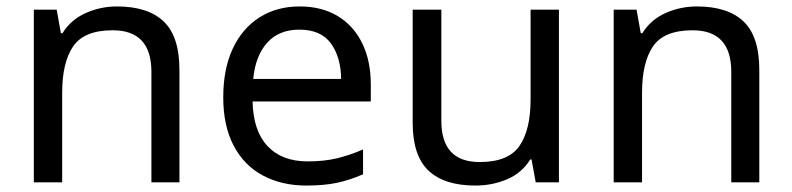

<svg xmlns="http://www.w3.org/2000/svg" viewBox="-20 -566 2458 596"><path d="M343 -546Q439 -546 488 -499.5Q537 -453 537 -349V0H450V-343Q450 -472 330 -472Q241 -472 207 -422Q173 -372 173 -278V0H85V-536H156L169 -463H174Q200 -505 246 -525.5Q292 -546 343 -546Z M910 -546Q979 -546 1028.5 -516Q1078 -486 1104.5 -431.5Q1131 -377 1131 -304V-251H764Q766 -160 810.5 -112.5Q855 -65 935 -65Q986 -65 1025.5 -74.5Q1065 -84 1107 -102V-25Q1066 -7 1026 1.5Q986 10 931 10Q855 10 796.5 -21Q738 -52 705.5 -113.5Q673 -175 673 -264Q673 -352 702.5 -415Q732 -478 785.5 -512Q839 -546 910 -546ZM909 -474Q846 -474 809.5 -433.5Q773 -393 766 -321H1039Q1038 -389 1007 -431.5Q976 -474 909 -474Z M1715 -536V0H1643L1630 -71H1626Q1600 -29 1554 -9.5Q1508 10 1456 10Q1359 10 1310 -36.5Q1261 -83 1261 -185V-536H1350V-191Q1350 -63 1469 -63Q1558 -63 1592.5 -113Q1627 -163 1627 -257V-536Z M2143 -546Q2239 -546 2288 -499.5Q2337 -453 2337 -349V0H2250V-343Q2250 -472 2130 -472Q2041 -472 2007 -422Q1973 -372 1973 -278V0H1885V-536H1956L1969 -463H1974Q2000 -505 2046 -525.5Q2092 -546 2143 -546Z"/></svg>

Font: Noto Sans Historical
Style: Regular
Weight: 400
Designer: Monotype Design Team
Foundry: Monotype Imaging Inc.
Version: Version 2.013; ttfautohint (v1.8.4.7-5d5b)